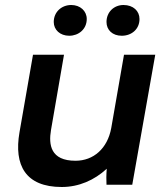

<svg xmlns="http://www.w3.org/2000/svg" viewBox="-20 -739 669 768"><path d="M227 9C295 9 357 -18 407 -64C405 -42 405 -16 406 0H509L601 -520H476L425 -227C410 -145 354 -96 282 -96C182 -96 174 -160 184 -219L236 -520H112L58 -210C35 -78 82 9 227 9ZM257 -596C294 -596 327 -622 327 -663C327 -695 301 -719 265 -719C226 -719 195 -691 195 -651C195 -620 220 -596 257 -596ZM467 -596C506 -596 538 -622 538 -663C538 -695 513 -719 474 -719C436 -719 406 -691 406 -651C406 -619 430 -596 467 -596Z"/></svg>

Font: Fixel Display 20240404 SemiBold
Style: Italic
Weight: 600
Italic angle: -10°
Designer: AlfaBravo + MacPaw
Foundry: Kyrylo Tkachov, Marchela Mozhyna, Serhii Makarenko, Maria Weinstein, Zakhar Kryvoshyya
Version: Version 1.211;Glyphs 3.2 (3225)